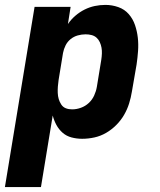

<svg xmlns="http://www.w3.org/2000/svg" viewBox="-33 -558 653 783"><path d="M-13 205 108 -530H255L244 -460Q244 -460 244 -460Q244 -460 244 -460Q257 -479 274.5 -494Q292 -509 312 -519Q332 -529 353.5 -533.5Q375 -538 397 -538Q424 -538 449.5 -529Q475 -520 492 -500.5Q509 -481 517.5 -456Q526 -431 529 -404.5Q532 -378 530 -350Q528 -322 524 -295L505 -185Q501 -160 493.5 -136Q486 -112 473 -89.5Q460 -67 441 -48Q422 -29 399.5 -16Q377 -3 352 2.5Q327 8 302 8Q280 8 259 2.5Q238 -3 222.5 -16.5Q207 -30 197 -48.5Q187 -67 182 -87L134 205ZM261 -112Q279 -112 297 -118.5Q315 -125 329 -138Q343 -151 351 -168.5Q359 -186 362 -204L380 -314Q382 -327 382.5 -339.5Q383 -352 381 -363.5Q379 -375 374 -386Q369 -397 360.5 -404.5Q352 -412 340.5 -415Q329 -418 316 -418Q300 -418 284 -413.5Q268 -409 255 -398.5Q242 -388 234.5 -373Q227 -358 224 -342L206 -232Q204 -219 203 -205.5Q202 -192 202.5 -179Q203 -166 206.5 -154Q210 -142 217 -131.5Q224 -121 235.5 -116.5Q247 -112 261 -112Z"/></svg>

Font: Iosevka Curly HvExObl
Style: Regular
Weight: 900
Width: 7
Italic angle: -9°
Monospace: yes
Designer: Belleve Invis
Foundry: Belleve Invis
Version: Version 11.1.0; ttfautohint (v1.8.3)